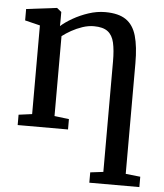

<svg xmlns="http://www.w3.org/2000/svg" viewBox="-56 -616 772 906"><g transform="rotate(5 330.5 -163.0)"><path d="M401 241.5V192.5L462.5 185V-337.5Q462.5 -392 454.5 -427Q446.5 -462 424 -479Q401.5 -496 358.5 -496Q332 -496 304.5 -486.8Q277 -477.5 252.5 -463.8Q228 -450 210 -436V-57.5L279 -49V0H40.5V-49L104 -57.5V-477.5L32.5 -495V-549L175 -566.5H178L199 -549.5V-507.5L198.5 -482.5Q220 -502 254 -521.5Q288 -541 327.5 -554Q367 -567 406 -567Q469 -567 504.2 -543Q539.5 -519 554 -468.5Q568.5 -418 568.5 -338.5V185L638 192.5V241.5Z"/></g></svg>

Font: Merriweather 20pt
Style: Regular
Weight: 400
Version: Version 2.100